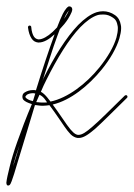

<svg xmlns="http://www.w3.org/2000/svg" viewBox="-20 -529 420 603"><path d="M104 -231.4C110.4 -228.5 115.7 -224.1 120.6 -217.8C123 -214.8 125.5 -210.4 127.9 -207.5C123.5 -206.5 118.2 -207 113.8 -207C108.9 -207 104 -207 99.1 -208C97.2 -208 95.7 -207.5 93.8 -208.5C96.7 -215.8 101.1 -224.1 104 -231.4ZM82.5 -236.3C85 -236.3 87.4 -236.3 89.8 -235.4H90.8C88.9 -228.5 86.4 -221.7 84.5 -214.8C83.5 -213.9 84 -212.4 83 -211.4C70.3 -214.4 64 -218.8 61.5 -221.7C59.6 -223.6 59.1 -225.1 60.1 -226.1C61 -227.1 62 -229.5 64.5 -231.4C68.4 -233.9 75.2 -236.3 82.5 -236.3ZM305.7 -483.4C315.9 -483.4 325.2 -480 335.4 -473.1C343.8 -467.8 347.2 -460 349.1 -449.2C350.1 -446.3 350.1 -442.9 350.1 -439.9C350.1 -431.2 348.6 -421.9 345.7 -411.1C337.4 -382.3 317.9 -349.1 292 -316.9C250.5 -265.6 192.4 -221.2 138.7 -210C134.8 -214.4 131.8 -218.8 127.9 -223.6C121.6 -231 115.7 -236.8 108.4 -240.7C113.8 -253.9 119.6 -266.1 126 -278.8C159.2 -345.2 195.8 -405.8 232.4 -443.8C250.5 -462.4 269.5 -476.1 286.1 -481.4C292.5 -483.4 299.3 -483.4 305.7 -483.4ZM196.3 -496.1C196.3 -495.1 195.8 -496.1 195.8 -495.1C193.8 -490.2 189.9 -482.9 185.1 -475.6C184.1 -473.6 182.1 -471.7 181.2 -469.7C183.1 -473.6 184.6 -478.5 186.5 -481.4C190.4 -488.8 193.8 -493.2 196.3 -496.1ZM198.7 -508.8C197.8 -508.8 195.8 -509.3 194.8 -508.3C192.4 -507.3 190.4 -504.9 188.5 -502.9C184.6 -498.5 181.2 -492.7 177.2 -485.4C171.9 -474.6 166 -460.4 159.2 -442.9C154.3 -438 149.4 -432.6 144.5 -428.2C129.9 -414.6 113.3 -405.3 102.1 -405.3H100.6C95.2 -406.2 90.8 -408.2 86.9 -413.6C83 -418.9 79.1 -429.7 78.1 -444.3C78.1 -446.8 75.7 -448.7 73.2 -448.7H72.8C70.3 -448.7 67.9 -446.3 67.9 -443.8V-442.9C69.8 -427.2 73.7 -416.5 79.1 -408.2C84.5 -399.9 91.3 -396.5 99.6 -395.5H102.1C117.7 -395.5 135.3 -406.2 150.9 -420.9V-419.4C133.3 -371.6 112.3 -308.6 92.8 -245.1C91.8 -245.1 92.8 -245.6 91.8 -245.6C88.9 -246.6 85.4 -246.1 83 -246.1C73.7 -246.1 64.9 -243.2 58.6 -239.3C54.2 -236.8 51.8 -233.9 50.8 -229.5C49.8 -225.1 50.3 -219.7 53.2 -215.8C58.1 -210.4 66.9 -206.1 80.1 -202.1C62.5 -160.6 46.9 -119.6 34.2 -83.5C23.4 -53.2 15.6 -26.9 10.3 -4.9C4.9 17.1 1 33.7 0 44.4C0 46.9 0 47.4 1 49.8C1 50.8 1 51.3 2 52.2C2.9 53.2 4.4 53.7 5.4 53.7C8.3 53.7 9.3 52.7 10.3 51.8C11.2 50.8 12.2 49.8 13.2 47.9C14.2 45.9 15.6 43 16.6 40C21 28.8 26.9 9.3 34.2 -15.6C48.8 -62.5 68.8 -129.9 89.8 -199.2C92.3 -198.2 95.2 -199.2 97.7 -198.2C103 -197.3 108.9 -196.8 114.3 -196.8C121.1 -196.8 128.4 -197.8 135.3 -198.7C155.8 -171.4 170.9 -147.9 182.6 -131.3C189.9 -120.6 195.8 -113.3 202.1 -106.9C208.5 -100.6 216.3 -96.7 223.6 -95.7H227.1C241.7 -95.7 256.3 -105.5 278.3 -124C301.3 -144.5 333 -176.8 378.9 -221.7C379.9 -222.7 380.4 -224.1 380.4 -225.1C380.4 -226.1 379.9 -228 378.9 -229C377.9 -230 377 -230 376 -230C375 -230 373 -230 372.1 -229C326.2 -184.1 293.9 -151.4 271 -131.8C250 -113.3 237.3 -105.5 227.1 -105.5H224.1C219.2 -106.4 214.8 -108.9 209.5 -113.8C204.1 -118.7 197.8 -126.5 190.4 -136.7C179.2 -152.3 165 -174.3 145.5 -200.7C201.7 -213.9 257.8 -259.8 299.3 -310.5C325.7 -342.8 346.2 -378.4 355 -408.7C357.9 -419.9 360.4 -429.7 360.4 -439.9C360.4 -443.8 360.4 -446.8 359.4 -450.7C357.4 -463.4 351.6 -474.1 341.3 -481.4C329.6 -489.7 316.4 -493.7 303.7 -493.7C296.9 -493.7 290.5 -492.7 283.7 -490.7C264.2 -484.4 245.1 -470.2 225.6 -450.7C187.5 -411.1 149.9 -350.1 116.7 -283.2C115.7 -280.3 114.3 -277.3 113.3 -274.4C129.9 -326.2 145.5 -377 160.2 -416.5C162.6 -423.8 165.5 -430.7 168 -437.5C178.2 -448.2 187 -459 193.8 -469.7C198.7 -478 202.6 -484.9 205.1 -491.2C206.1 -494.1 207 -497.1 207 -499.5C207 -502 206.1 -505.4 203.1 -507.3C202.1 -508.3 199.7 -508.8 198.7 -508.8ZM18.6 -0.5C18.6 -0.5 18.6 0 18.6 0C18.6 -0.5 18.6 -0.5 18.6 -0.5ZM20.5 -6.3C25.4 -25.4 32.7 -48.3 41.5 -73.2C36.1 -54.7 29.8 -33.2 24.9 -18.6C23.4 -13.7 22 -10.3 20.5 -6.3Z"/></svg>

Font: Oshawa
Style: Regular
Weight: 400
Designer: Sadat Fauzi
Foundry: Intuisi Creative
Version: Version 001.000